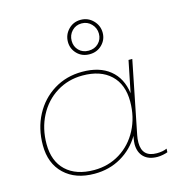

<svg xmlns="http://www.w3.org/2000/svg" viewBox="-114 -882 931 987"><g transform="rotate(-15 351.5 -388.5)"><path d="M659 -26 658 -7Q648 -3 632.5 0Q617 3 604 3Q557 3 531.5 -22Q506 -47 506 -91Q506 -102 510 -126L512 -134Q474 -70 411 -33.5Q348 3 269 3Q168 3 108.5 -53.5Q49 -110 49 -207Q49 -296 86.5 -367Q124 -438 190.5 -479Q257 -520 341 -520Q433 -520 488 -475.5Q543 -431 554 -349L588 -517H608L531 -132Q527 -113 527 -93Q527 -16 605 -16Q637 -16 659 -26ZM541 -309Q541 -400 487.5 -450.5Q434 -501 338 -501Q262 -501 200.5 -463Q139 -425 104 -358Q69 -291 69 -208Q69 -117 122.5 -66.5Q176 -16 272 -16Q348 -16 409.5 -54Q471 -92 506 -159Q541 -226 541 -309ZM311 -687Q311 -725 337.5 -752.5Q364 -780 403 -780Q442 -780 469 -752.5Q496 -725 496 -687Q496 -650 469.5 -623.5Q443 -597 403 -597Q363 -597 337 -623.5Q311 -650 311 -687ZM476 -687Q476 -717 455 -739Q434 -761 403 -761Q372 -761 351.5 -739.5Q331 -718 331 -687Q331 -657 351 -636.5Q371 -616 403 -616Q435 -616 455.5 -636.5Q476 -657 476 -687Z"/></g></svg>

Font: Montserrat Alternates Thin
Style: Italic
Weight: 250
Italic angle: -11.3°
Designer: Julieta Ulanovsky
Foundry: Julieta Ulanovsky
Version: Version 7.200